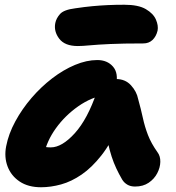

<svg xmlns="http://www.w3.org/2000/svg" viewBox="-20 -779 741 809"><path d="M153 10Q99 10 63 -14Q27 -38 12 -77.5Q-3 -117 6 -163Q16 -215 44.5 -267.5Q73 -320 113 -366.5Q153 -413 200 -449Q247 -485 296 -505.5Q345 -526 390 -526Q432 -526 456 -498.5Q480 -471 469 -420Q466 -403 454.5 -393.5Q443 -384 429 -381Q365 -370 309.5 -331Q254 -292 215.5 -238.5Q177 -185 165 -127Q163 -113 162.5 -101.5Q162 -90 164 -73L112 -187Q134 -170 152 -164Q170 -158 194 -158Q241 -158 295 -217.5Q349 -277 388 -392Q397 -418 421 -432Q445 -446 469 -446Q508 -446 532 -419.5Q556 -393 562 -362Q574 -319 582 -282Q590 -245 603.5 -210Q617 -175 644 -137Q656 -121 655.5 -97Q655 -73 642.5 -49Q630 -25 606.5 -9Q583 7 549 7Q530 7 516.5 -1Q503 -9 495 -22Q481 -46 470 -69.5Q459 -93 450.5 -119Q442 -145 435 -177Q428 -209 421 -249L482 -255Q448 -176 407.5 -124.5Q367 -73 324 -43.5Q281 -14 237.5 -2Q194 10 153 10ZM308 -585Q253 -585 229.5 -616Q206 -647 213 -682Q217 -702 233 -720Q249 -738 297 -744Q337 -750 369.5 -753Q402 -756 434 -757.5Q466 -759 504 -759Q563 -759 594.5 -740.5Q626 -722 637 -696.5Q648 -671 644 -650Q638 -625 622.5 -610.5Q607 -596 584 -596Q498 -596 444 -593.5Q390 -591 358.5 -588Q327 -585 308 -585Z"/></svg>

Font: Shantell Sans ExtraBold
Style: Italic
Weight: 800
Italic angle: -11°
Designer: Stephen Nixon, Anya Danilova, Shantell Martin
Foundry: Arrow Type
Version: Version 1.011;[c5ecc13dd]